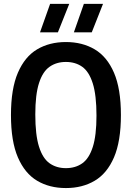

<svg xmlns="http://www.w3.org/2000/svg" viewBox="-20 -968 686 998"><path d="M322.5 9.5Q237 9.5 173 -28.5Q109 -66.5 73 -150Q37 -233.5 37 -370Q37 -506.5 73 -590Q109 -673.5 173 -711.5Q237 -749.5 322.5 -749.5Q408 -749.5 472.2 -711.5Q536.5 -673.5 572.5 -590Q608.5 -506.5 608.5 -370Q608.5 -233.5 572.5 -150Q536.5 -66.5 472.2 -28.5Q408 9.5 322.5 9.5ZM322.5 -94Q372 -94 407.5 -119Q443 -144 462.2 -203.8Q481.5 -263.5 481.5 -367Q481.5 -473.5 462.2 -534.5Q443 -595.5 407.5 -620.8Q372 -646 322.5 -646Q273.5 -646 237.8 -621Q202 -596 182.8 -536.2Q163.5 -476.5 163.5 -373Q163.5 -266.5 182.8 -205.5Q202 -144.5 237.8 -119.2Q273.5 -94 322.5 -94ZM364 -800 416 -948H515.5L457 -800ZM188 -800 240.5 -948H340L281 -800Z"/></svg>

Font: Encode Sans SC Condensed SemiBold
Style: Regular
Weight: 600
Width: 3
Designer: Multiple Designers
Foundry: Impallari Type
Version: Version 3.002